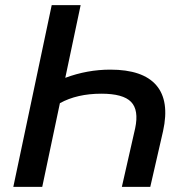

<svg xmlns="http://www.w3.org/2000/svg" viewBox="-20 -730 719 750"><path d="M145 0H32L182 -710H295L235 -426Q321 -458 411 -458Q538 -458 590.5 -397Q643 -336 617 -218L567 0H456L508 -229Q523 -300 492 -332Q461 -364 376 -364Q281 -364 214 -327Z"/></svg>

Font: Raleway-v4020 SemiBold
Style: Italic
Weight: 600
Italic angle: -12°
Designer: Matt McInerney, Pablo Impallari, Rodrigo Fuenzalida
Foundry: Matt McInerney, Pablo Impallari, Rodrigo Fuenzalida
Version: Version 4.020;PS 004.020;hotconv 1.0.88;makeotf.lib2.5.64775